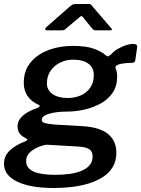

<svg xmlns="http://www.w3.org/2000/svg" viewBox="-52 -768 707 962"><path d="M219 174Q100 174 34 142Q-32 110 -32 53Q-32 12 -1.5 -15.5Q29 -43 73 -59Q83 -63 84.5 -67Q86 -71 78 -75Q57 -85 46.5 -99Q36 -113 36 -135Q36 -159 51.5 -177Q67 -195 90 -207.5Q113 -220 135 -227Q144 -231 146.5 -235.5Q149 -240 141 -243Q105 -259 86 -287Q67 -315 67 -353Q67 -401 87.5 -435.5Q108 -470 143 -493Q178 -516 222 -527Q266 -538 312 -538Q382 -538 421 -523Q460 -508 480 -489Q486 -483 494 -488Q502 -493 509 -500Q523 -515 541.5 -525Q560 -535 579.5 -541.5Q599 -548 614 -548Q625 -548 630.5 -544.5Q636 -541 635 -530L627 -474Q626 -461 621.5 -457Q617 -453 608 -453Q592 -453 577 -451.5Q562 -450 553 -448Q520 -441 528 -423Q531 -417 533 -407Q535 -397 535 -384Q535 -337 512.5 -303.5Q490 -270 452.5 -249.5Q415 -229 371.5 -219Q328 -209 284 -209Q276 -209 255.5 -208Q235 -207 212 -202.5Q189 -198 173 -189.5Q157 -181 157 -167Q157 -156 172.5 -151.5Q188 -147 222 -144L359 -136Q448 -131 489.5 -96.5Q531 -62 531 -3Q531 39 512.5 69.5Q494 100 462 120Q430 140 390 152Q350 164 305.5 169Q261 174 219 174ZM225 108Q265 108 299 103Q333 98 358.5 87Q384 76 398 58.5Q412 41 412 16Q412 -9 395 -20.5Q378 -32 336 -34L180 -43Q157 -39 134 -28.5Q111 -18 95 -1.5Q79 15 79 39Q79 75 116 91.5Q153 108 225 108ZM287 -277Q322 -277 351.5 -289.5Q381 -302 399.5 -328Q418 -354 418 -393Q418 -428 391.5 -448.5Q365 -469 314 -469Q279 -469 249.5 -454.5Q220 -440 201.5 -413.5Q183 -387 183 -350Q183 -317 211 -297Q239 -277 287 -277ZM408 -627 366 -679Q359 -688 355.5 -687.5Q352 -687 342 -678L279 -625Q273 -619 268.5 -617.5Q264 -616 256 -616H182Q175 -616 174.5 -621.5Q174 -627 179 -631L301 -738Q308 -744 314.5 -746Q321 -748 332 -748H393Q402 -748 406 -743Q410 -738 413 -734L504 -628Q511 -621 509 -618.5Q507 -616 498 -616H426Q420 -616 416 -619Q412 -622 408 -627Z"/></svg>

Font: Libre Franklin SemiBold
Style: Italic
Weight: 600
Italic angle: -8°
Designer: Pablo Impallari, Rodrigo Fuenzalida, Nhung Nguyen
Foundry: Impallari Type
Version: Version 3.000